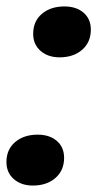

<svg xmlns="http://www.w3.org/2000/svg" viewBox="-35 -568 302 596"><path d="M67 8Q31 8 8 -12Q-15 -32 -15 -65Q-15 -104 12 -127Q39 -150 82 -150Q119 -150 141.5 -130.5Q164 -111 164 -78Q164 -39 137 -15.5Q110 8 67 8ZM150 -390Q114 -390 91 -410Q68 -430 68 -463Q68 -502 95 -525Q122 -548 165 -548Q202 -548 224.5 -528.5Q247 -509 247 -476Q247 -437 220 -413.5Q193 -390 150 -390Z"/></svg>

Font: Mona Sans ExtraLight ExtraBold
Style: Italic
Weight: 800
Italic angle: -11.6951°
Version: Version 2.000